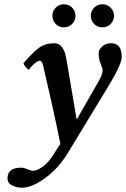

<svg xmlns="http://www.w3.org/2000/svg" viewBox="-20 -646 589 898"><path d="M294.9 -344.2 337.9 -89.8 339.8 -88.9 440.9 -265.1Q460 -298.3 460 -316.9Q460 -325.7 450.7 -348.1Q441.4 -370.6 441.4 -395.5Q441.4 -415 458.7 -429.4Q476.1 -443.8 499 -443.8Q549.3 -443.8 549.3 -380.4Q549.3 -345.2 487.8 -244.1L298.8 66.9Q254.9 140.1 192.4 186Q129.9 231.9 83 231.9Q59.1 231.9 37.1 221.4Q15.1 210.9 15.1 188Q15.1 138.2 80.1 138.2Q91.3 138.2 108.6 145.5Q126 152.8 134.8 152.8Q152.8 152.8 180.9 132.8Q209 112.8 235.8 67.9L262.2 26.9Q251 -30.3 231 -122.1Q210.9 -213.9 195.8 -277.3L181.2 -340.8Q176.3 -361.8 166.3 -361.8Q156.2 -361.8 140.9 -348.6Q125.5 -335.4 115.2 -319.3Q96.7 -331.5 89.8 -350.1Q132.8 -400.9 162.4 -422.4Q191.9 -443.8 233.9 -443.8Q254.9 -443.8 267.3 -428.5Q279.8 -413.1 284.4 -396.2Q289.1 -379.4 294.9 -344.2ZM240.5 -533.9Q225.1 -549.8 225.1 -572Q225.1 -594.2 240.5 -610.1Q255.9 -626 278.8 -626Q301.8 -626 317.4 -610.1Q333 -594.2 333 -572Q333 -549.8 317.4 -533.9Q301.8 -518.1 278.8 -518.1Q255.9 -518.1 240.5 -533.9ZM420.4 -533.9Q404.8 -549.8 404.8 -572Q404.8 -594.2 420.4 -610.1Q436 -626 459 -626Q481.9 -626 497.6 -610.1Q513.2 -594.2 513.2 -572Q513.2 -549.8 497.6 -533.9Q481.9 -518.1 459 -518.1Q436 -518.1 420.4 -533.9Z"/></svg>

Font: Linux Libertine
Style: Semibold Italic
Weight: 600
Italic angle: -11.5°
Designer: Philipp H. Poll
Foundry: Philipp H. Poll
Version: Version 5.1.2 ; ttfautohint (v0.9)